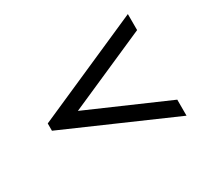

<svg xmlns="http://www.w3.org/2000/svg" viewBox="-117 -711 983 913"><g transform="rotate(-30 375.0 -255.0)"><path d="M670 24V-64L234 -254L670 -446V-534L80 -274V-234Z"/></g></svg>

Font: XITS
Style: Bold
Weight: 700
Designer: MicroPress Inc., with final additions and corrections provided by Coen Hoffman, Elsevier (retired)
Version: Version 1.302